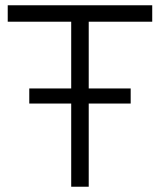

<svg xmlns="http://www.w3.org/2000/svg" viewBox="-20 -708 606 728"><path d="M250 -688H316.4V0H250ZM9.3 -625.7V-688H557.2V-625.7ZM91 -315.4V-372.6H475.5V-315.4Z"/></svg>

Font: Roundo Variable
Style: Regular
Weight: 200
Designer: Shiva Nallaperumal
Foundry: Indian Type Foundry
Version: Version 2.000